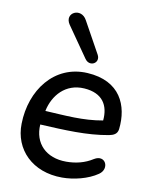

<svg xmlns="http://www.w3.org/2000/svg" viewBox="-86 -831 708 903"><g transform="rotate(10 267.5 -379.0)"><path d="M273 9C328 9 396 -7 442 -39C487 -70 457 -134 406 -103C367 -78 324 -68 279 -68C183 -68 123 -128 129 -219C248 -213 353 -207 456 -226C476 -230 495 -237 498 -262C511 -376 464 -487 306 -496C146 -505 45 -368 42 -208C39 -84 131 9 273 9ZM184 -705 285 -560C310 -524 358 -552 338 -589L255 -739C225 -796 148 -758 184 -705ZM142 -286V-288C158 -362 213 -428 304 -422C393 -416 424 -361 417 -289C324 -272 237 -281 142 -286Z"/></g></svg>

Font: SN Pro Medium
Style: Italic
Weight: 400
Italic angle: -9°
Designer: Tobias Whetton
Foundry: Supernotes
Version: Version 1.001;Glyphs 3.2 (3249)